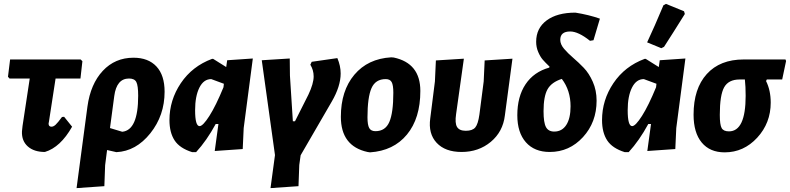

<svg xmlns="http://www.w3.org/2000/svg" viewBox="-20 -773 4065 988"><path d="M211 9Q155 9 123 -19.5Q91 -48 93 -97L96 -125L133 -369H29L21 -378L32 -467H395L404 -458L394 -369H266L232 -148L230 -137Q230 -121 245 -121Q255 -121 266 -131Q277 -141 299 -171L310 -172L351 -121Q291 -15 211 9Z M374 195 430 -225Q446 -341 509 -408.5Q572 -476 667 -476Q743 -476 785 -431Q827 -386 827 -301Q827 -179 753.5 -87Q680 5 579 10L531 -1L521 77L517 185ZM568 -279 546 -114 609 -95Q691 -103 691 -280Q691 -333 681.5 -351Q672 -369 644 -369Q580 -369 568 -279Z M969 10Q905 -10 878.5 -50.5Q852 -91 852 -155Q852 -258 910.5 -345Q969 -432 1071 -470H1077L1144 -428L1149 -463L1281 -472L1234 -114L1229 -6L1085 4L1104 -135H1090Q1044 -50 989 10ZM984 -206Q984 -124 1007 -124Q1024 -124 1057.5 -176.5Q1091 -229 1130 -324L1132 -342L1067 -366Q1028 -366 1006 -322Q984 -278 984 -206Z M1716 -474Q1733 -434 1733 -395Q1733 -329 1687 -250L1527 26L1520 76L1516 185L1372 195L1395 25L1327 -463L1471 -472L1472 -384L1487 -149H1498L1567 -286Q1594 -343 1594 -380Q1594 -412 1577 -440L1584 -455Z M1993 -478 2006 -477Q2143 -448 2143 -305Q2143 -164 2074 -80.5Q2005 3 1884 11L1871 9Q1734 -21 1734 -172Q1734 -306 1803.5 -388.5Q1873 -471 1993 -478ZM1965 -366Q1912 -366 1891.5 -319Q1871 -272 1871 -169Q1871 -130 1880 -114Q1889 -98 1912 -98Q1963 -98 1983.5 -145.5Q2004 -193 2004 -296Q2004 -335 1995.5 -350.5Q1987 -366 1965 -366Z M2355 9Q2271 9 2227 -38Q2183 -85 2194 -164L2218 -354L2223 -462L2367 -471L2327 -186Q2320 -139 2332 -119.5Q2344 -100 2377 -100Q2411 -100 2425.5 -117Q2440 -134 2447 -184L2469 -354L2474 -462L2617 -471L2578 -179Q2568 -95 2505.5 -43Q2443 9 2355 9Z M2809 9Q2730 9 2686 -41Q2642 -91 2642 -180Q2642 -276 2684.5 -339.5Q2727 -403 2806 -425L2808 -430Q2785 -452 2772.5 -466.5Q2760 -481 2749.5 -505.5Q2739 -530 2739 -558Q2739 -628 2793 -668Q2847 -708 2941 -708Q3010 -697 3067 -677L3034 -566L3016 -563Q2956 -611 2914 -611Q2863 -611 2863 -568Q2863 -545 2882.5 -522Q2902 -499 2929.5 -475.5Q2957 -452 2984 -424Q3011 -396 3030.5 -352Q3050 -308 3050 -255Q3050 -144 2980 -67.5Q2910 9 2809 9ZM2777 -201Q2777 -142 2789.5 -119Q2802 -96 2832 -96Q2872 -96 2894 -130Q2916 -164 2916 -226Q2916 -308 2871 -367Q2818 -350 2797.5 -313.5Q2777 -277 2777 -201Z M3394 -746 3407 -753 3500 -715 3504 -701Q3441 -600 3397 -532L3383 -525L3310 -555Q3348 -636 3394 -746ZM3195 10Q3131 -10 3104.5 -50.5Q3078 -91 3078 -155Q3078 -258 3136.5 -345Q3195 -432 3297 -470H3303L3370 -428L3375 -463L3507 -472L3460 -114L3455 -6L3311 4L3330 -135H3316Q3270 -50 3215 10ZM3210 -206Q3210 -124 3233 -124Q3250 -124 3283.5 -176.5Q3317 -229 3356 -324L3358 -342L3293 -366Q3254 -366 3232 -322Q3210 -278 3210 -206Z M3709 11Q3633 11 3591 -39.5Q3549 -90 3549 -183Q3549 -317 3617 -392Q3685 -467 3807 -467H4022L4025 -459L4005 -364H3926L3922 -356Q3946 -308 3946 -245Q3946 -140 3876.5 -64.5Q3807 11 3709 11ZM3731 -97Q3817 -97 3817 -280Q3817 -328 3813 -364H3786Q3729 -364 3706.5 -324Q3684 -284 3684 -182Q3684 -131 3693.5 -114Q3703 -97 3731 -97Z"/></svg>

Font: Alegreya Sans ExtraBold
Style: Italic
Weight: 800
Italic angle: -7°
Designer: Juan Pablo del Peral
Foundry: Huerta Tipografica
Version: Version 2.007